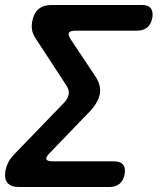

<svg xmlns="http://www.w3.org/2000/svg" viewBox="-20 -750 640 770"><path d="M419 0H58Q24 0 10 -16.5Q-4 -33 2 -67Q6 -85 13.5 -99.5Q21 -114 34 -128L236 -337Q253 -355 255.5 -372Q258 -389 247 -406L119 -602Q111 -616 108.5 -630.5Q106 -645 109 -663Q115 -697 134.5 -713.5Q154 -730 188 -730H549Q574 -730 584.5 -717Q595 -704 591 -679Q586 -653 570.5 -640Q555 -627 529 -627H284Q261 -627 256.5 -618.5Q252 -610 263 -593L363 -443Q386 -408 380.5 -374.5Q375 -341 342 -305L181 -138Q163 -120 166 -111.5Q169 -103 191 -103H436Q462 -103 473 -90.5Q484 -78 480 -52Q475 -26 459.5 -13Q444 0 419 0Z"/></svg>

Font: Maple Mono NL SemiBold
Style: Italic
Weight: 600
Italic angle: -10°
Monospace: yes
Designer: subframe7536
Version: Version 7.000